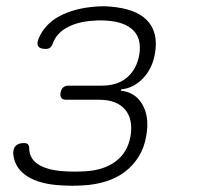

<svg xmlns="http://www.w3.org/2000/svg" viewBox="-20 -581 640 612"><path d="M103 -458Q123 -505 170.5 -530Q218 -555 285 -560Q296 -561 308 -561Q320 -561 331 -560Q370 -557 399.5 -546.5Q429 -536 447.5 -517.5Q466 -499 473 -472.5Q480 -446 474 -411Q466 -363 436 -331.5Q406 -300 366 -296L365 -292Q412 -287 434.5 -247Q457 -207 446 -147Q440 -111 422.5 -82.5Q405 -54 379 -34Q353 -14 318.5 -3Q284 8 243 10Q227 11 210.5 11Q194 11 178 10Q108 7 67 -19Q26 -45 22 -92Q22 -100 24 -106Q26 -112 30.5 -116.5Q35 -121 41.5 -123Q48 -125 57 -125Q61 -125 64 -124Q67 -123 69 -121Q71 -119 72 -116Q73 -113 73 -108Q74 -74 103.5 -56Q133 -38 186 -35Q202 -34 218.5 -34Q235 -34 251 -35Q310 -38 348.5 -66.5Q387 -95 396 -147Q405 -201 378.5 -232Q352 -263 296 -263H191Q180 -263 175.5 -269Q171 -275 173 -286Q175 -297 181.5 -302.5Q188 -308 199 -308H304Q355 -308 385.5 -334.5Q416 -361 424 -407Q432 -457 405 -484Q378 -511 323 -515Q312 -516 300 -516Q288 -516 277 -515Q228 -512 194 -493.5Q160 -475 148 -442Q147 -438 144.5 -434.5Q142 -431 139.5 -429Q137 -427 133.5 -426Q130 -425 126 -425Q117 -425 111 -427Q105 -429 102 -433.5Q99 -438 99.5 -444Q100 -450 103 -458Z"/></svg>

Font: Maple Mono Thin
Style: Italic
Weight: 250
Italic angle: -10°
Monospace: yes
Designer: subframe7536
Version: Version 7.000